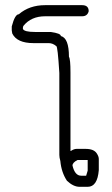

<svg xmlns="http://www.w3.org/2000/svg" viewBox="-20 -723 432 741"><path d="M154.3 -703.1H296.9Q322.3 -703.1 322.3 -679.7Q317.4 -660.2 296.9 -660.2H154.3Q100.1 -660.2 70.3 -623Q68.4 -619.6 68.4 -615.2V-611.3Q73.7 -599.6 115.2 -599.6H175.8Q214.8 -594.2 214.8 -584Q246.1 -576.2 246.1 -503.9Q252 -495.1 252 -443.4V-140.6H253.9Q265.6 -148.4 275.4 -148.4H310.5Q342.3 -148.4 353.5 -130.9Q361.3 -119.1 361.3 -109.4V-66.4Q356 -2 318.4 -2H287.1Q263.2 -2 238.3 -25.4Q216.8 -58.1 212.9 -101.6Q209 -115.2 209 -125V-441.4Q202.6 -544.9 197.3 -544.9Q183.6 -556.6 168 -556.6H109.4Q45.4 -556.6 27.3 -593.8L25.4 -605.5V-621.1Q37.6 -668 52.7 -668Q93.3 -703.1 154.3 -703.1ZM259.8 -84Q269 -44.9 293 -44.9H312.5L318.4 -64.5V-105.5H279.3Q259.8 -95.7 259.8 -84Z"/></svg>

Font: CEF Fonts CJK
Style: Regular
Weight: 400
Designer: PartyBoss (派对大魔王)
Version: Release 2.25